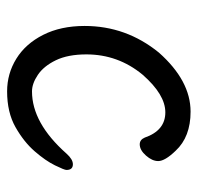

<svg xmlns="http://www.w3.org/2000/svg" viewBox="-28 -504 556 540"><g transform="rotate(90 250.0 -234.0)"><path d="M237 24Q187 24 145 -2Q103 -28 78 -77.5Q53 -127 53 -194Q53 -311 128 -403Q207 -492 294 -492Q365 -492 404 -450Q433 -420 433 -401Q433 -384 417.5 -366.5Q402 -349 386 -349Q373 -349 367 -363Q347 -421 296 -421Q246 -421 190 -357Q133 -288 133 -199Q133 -147 149.5 -113Q166 -79 190.5 -62.5Q215 -46 237 -46Q326 -46 412 -143Q428 -161 442 -161Q458 -161 458 -143Q458 -137 445 -110.5Q432 -84 405.5 -53.5Q379 -23 337.5 0.5Q296 24 237 24Z"/></g></svg>

Font: \eiw{I[½ {O¿rH
Style: Bold
Weight: 700
Designer: LXGW / Fontworks Inc.
Foundry: LXGW / Fontworks Inc.
Version: Version 1.320;February 9, 2024